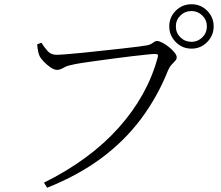

<svg xmlns="http://www.w3.org/2000/svg" viewBox="-20 -841 1040 904"><path d="M187 19Q296 -35 384 -100Q472 -165 539 -240Q606 -315 652 -397.5Q698 -480 722 -569Q726 -582 721.5 -584.5Q717 -587 709 -587Q699 -587 671 -584Q643 -581 603 -576.5Q563 -572 519.5 -566Q476 -560 434.5 -554.5Q393 -549 361.5 -544Q330 -539 316 -535Q294 -531 278.5 -521.5Q263 -512 248 -512Q235 -512 217.5 -524Q200 -536 185.5 -551.5Q171 -567 166 -578Q162 -587 159.5 -599Q157 -611 155 -632L175 -640Q186 -622 202.5 -602.5Q219 -583 245 -583Q258 -583 291 -585.5Q324 -588 369 -592.5Q414 -597 462.5 -602.5Q511 -608 555 -612.5Q599 -617 631.5 -621.5Q664 -626 675 -628Q687 -631 694 -635.5Q701 -640 706.5 -644Q712 -648 719 -648Q729 -648 744.5 -640Q760 -632 775.5 -619.5Q791 -607 801.5 -594Q812 -581 812 -571Q812 -562 804.5 -554Q797 -546 787.5 -536Q778 -526 771 -509Q721 -384 643 -280Q565 -176 456 -95.5Q347 -15 202 43ZM882 -612Q838 -612 807.5 -643Q777 -674 777 -717Q777 -760 807.5 -790.5Q838 -821 882 -821Q925 -821 955.5 -790.5Q986 -760 986 -717Q986 -674 955.5 -643Q925 -612 882 -612ZM882 -644Q911 -644 932.5 -665Q954 -686 954 -717Q954 -747 932.5 -768Q911 -789 882 -789Q851 -789 829.5 -768Q808 -747 808 -717Q808 -686 829.5 -665Q851 -644 882 -644Z"/></svg>

Font: Noto Serif JP ExtraLight Light
Style: Regular
Weight: 300
Version: Version 2.003-H1;hotconv 1.1.1;makeotfexe 2.6.0